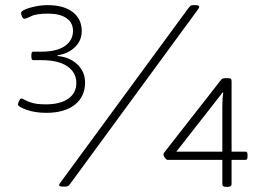

<svg xmlns="http://www.w3.org/2000/svg" viewBox="-20 -723 1005 747"><path d="M160 -284Q116 -284 83 -296Q50 -308 50 -316Q50 -322 54.5 -331Q59 -340 63 -340Q67 -340 76 -334.5Q85 -329 104.5 -323Q124 -317 159 -317Q214 -317 245.5 -339Q277 -361 277 -400Q277 -441 242 -465Q207 -489 141 -489H109Q102 -489 102 -503V-508Q102 -522 109 -522H141Q201 -522 232.5 -544Q264 -566 264 -603Q264 -635 238.5 -652.5Q213 -670 167 -670Q121 -670 101.5 -660Q82 -650 74 -650Q70 -650 66 -657.5Q62 -665 62 -673Q62 -679 77.5 -686Q93 -693 117 -698Q141 -703 166 -703Q228 -703 263 -676Q298 -649 298 -602Q298 -565 271.5 -539.5Q245 -514 204 -508V-505Q251 -501 281 -472.5Q311 -444 311 -402Q311 -347 271 -315.5Q231 -284 160 -284ZM225 3Q210 3 210 -3Q210 -6 216 -14L712 -690Q718 -698 721.5 -700.5Q725 -703 732 -703H740Q755 -703 755 -696Q755 -693 750 -686L254 -9Q249 -2 245 0.5Q241 3 232 3ZM859 4Q845 4 845 -7V-101H632Q628 -101 622 -108.5Q616 -116 616 -123Q616 -126 620 -131Q624 -136 627 -140L839 -411Q842 -416 846.5 -417.5Q851 -419 862 -419H864Q875 -419 878 -416.5Q881 -414 881 -407V-133H936Q943 -133 943 -121V-114Q943 -101 936 -101H881V-7Q881 4 866 4ZM849 -362 846 -363 666 -133H845V-308Q845 -326 846 -340.5Q847 -355 849 -362Z"/></svg>

Font: Asap Expanded Thin
Style: Regular
Weight: 100
Width: 7
Designer: Pablo Cosgaya
Foundry: Omnibus-Type
Version: Version 3.001; ttfautohint (v1.8.4.7-5d5b)